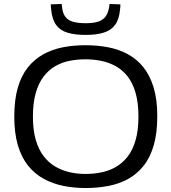

<svg xmlns="http://www.w3.org/2000/svg" viewBox="-20 -938 863 968"><path d="M411 -61Q452 -61 491.5 -69Q531 -77 564.5 -96.5Q598 -116 623.5 -148.5Q649 -181 663.5 -231Q678 -281 678 -350Q678 -420 663.5 -470Q649 -520 623.5 -552.5Q598 -585 564 -604Q530 -623 491 -631Q452 -639 411 -639Q370 -639 331.5 -631.5Q293 -624 259.5 -605Q226 -586 200.5 -553Q175 -520 160.5 -470Q146 -420 146 -350Q146 -281 160.5 -232Q175 -183 200.5 -150Q226 -117 260 -97.5Q294 -78 332.5 -69.5Q371 -61 411 -61ZM412 10Q352 10 298.5 -1Q245 -12 199.5 -37Q154 -62 121 -103.5Q88 -145 70 -206Q52 -267 52 -350Q52 -434 69.5 -495Q87 -556 120 -597.5Q153 -639 198 -664Q243 -689 296.5 -699.5Q350 -710 411 -710Q472 -710 526 -699.5Q580 -689 625 -664.5Q670 -640 703 -599Q736 -558 754.5 -497Q773 -436 773 -353Q773 -267 755 -205Q737 -143 703.5 -101.5Q670 -60 625.5 -35.5Q581 -11 526.5 -0.5Q472 10 412 10ZM412 -762Q358 -762 321 -773Q284 -784 263.5 -811.5Q243 -839 238 -889Q237 -895 236.5 -902Q236 -909 236 -916L291 -918Q292 -914 292 -909.5Q292 -905 293 -901Q296 -872 309 -854Q322 -836 347.5 -828.5Q373 -821 412 -821Q451 -821 475 -829Q499 -837 512 -854.5Q525 -872 530 -901Q531 -905 531.5 -909.5Q532 -914 532 -918L587 -916Q587 -909 586.5 -902Q586 -895 585 -889Q581 -841 560.5 -813Q540 -785 503 -773.5Q466 -762 412 -762Z"/></svg>

Font: Georama SemiExpanded
Style: Regular
Weight: 400
Width: 6
Designer: Jean-Baptiste Levee
Foundry: Production Type
Version: Version 1.001